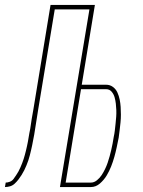

<svg xmlns="http://www.w3.org/2000/svg" viewBox="-58 -755 578 775"><path d="M-38 0 -35 -18Q-27 -18 -18 -21.5Q-9 -25 -3.5 -32.5Q2 -40 7 -47.5Q12 -55 16.5 -63Q21 -71 24.5 -79.5Q28 -88 31.5 -96.5Q35 -105 37.5 -113.5Q40 -122 42.5 -130.5Q45 -139 47 -148Q49 -157 51 -165.5Q53 -174 54.5 -182.5Q56 -191 57.5 -200Q59 -209 60.5 -217.5Q62 -226 64 -235Q67 -255 70 -275Q73 -295 77 -315L146 -735H325L272 -413H370Q386 -413 398 -404Q410 -395 416 -381.5Q422 -368 425 -353.5Q428 -339 429 -323.5Q430 -308 430 -292.5Q430 -277 428.5 -261.5Q427 -246 425 -230Q423 -214 421 -199Q417 -179 413 -160Q409 -141 403.5 -121.5Q398 -102 390.5 -83Q383 -64 372.5 -46.5Q362 -29 345.5 -14.5Q329 0 309 0H184L303 -717H163L96 -312Q92 -287 88 -261.5Q84 -236 80 -211Q78 -201 76 -190.5Q74 -180 72 -169.5Q70 -159 67.5 -149Q65 -139 62.5 -128.5Q60 -118 56.5 -108Q53 -98 49 -88Q45 -78 40 -68Q35 -58 29 -48.5Q23 -39 16.5 -30.5Q10 -22 1.5 -14Q-7 -6 -17.5 -3Q-28 0 -38 0ZM207 -18H309Q322 -18 333.5 -27.5Q345 -37 352.5 -48.5Q360 -60 366 -72.5Q372 -85 376.5 -98Q381 -111 384.5 -124Q388 -137 391 -149.5Q394 -162 396.5 -175.5Q399 -189 401 -202Q404 -215 405.5 -228.5Q407 -242 408.5 -256Q410 -270 411 -283.5Q412 -297 411.5 -310.5Q411 -324 409.5 -337Q408 -350 404.5 -362.5Q401 -375 392.5 -385Q384 -395 370 -395H269Z"/></svg>

Font: Iosevka Curly Thin Oblique
Style: Regular
Weight: 100
Italic angle: -9°
Monospace: yes
Designer: Belleve Invis
Foundry: Belleve Invis
Version: Version 11.1.0; ttfautohint (v1.8.3)